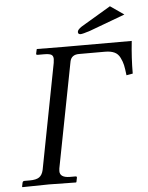

<svg xmlns="http://www.w3.org/2000/svg" viewBox="-56 -864 703 911"><g transform="rotate(-5 295.5 -408.5)"><path d="M460 -605H335.9Q299.8 -605 293 -573.2L195.8 -71.8Q194.8 -66.9 194.8 -59.1Q194.8 -28.3 242.2 -27.8H269Q276.9 -27.8 274.9 -20L271 -1L269 1Q176.3 -1 140.1 -1Q140.1 -1 14.2 1L12.2 -1L16.1 -20Q18.1 -27.8 25.9 -27.8H51.8Q81.5 -27.8 96.2 -37.8Q110.8 -47.9 116.2 -71.8L212.9 -573.2Q214.8 -587.4 214.8 -591.8Q214.8 -606.9 205.3 -612.5Q195.8 -618.2 169.9 -618.2H140.1Q132.3 -618.2 133.8 -625L138.2 -645L140.1 -646Q253.9 -645 267.1 -645H345.2H590.8Q582 -564 582 -490.2L551.8 -484.9Q547.9 -518.1 544.4 -533.9Q541 -549.8 531.5 -569.3Q522 -588.9 504.4 -596.9Q486.8 -605 460 -605ZM352.1 -698.2Q339.8 -698.2 339.8 -709.2Q339.8 -720.2 360.8 -733.9L502 -817.9L566.9 -772.9L397.9 -710Q361.8 -698.2 352.1 -698.2Z"/></g></svg>

Font: Linux Libertine
Style: Italic
Weight: 400
Italic angle: -12°
Designer: Philipp H. Poll
Foundry: Philipp H. Poll
Version: Version 5.1.6 ; ttfautohint (v0.9)